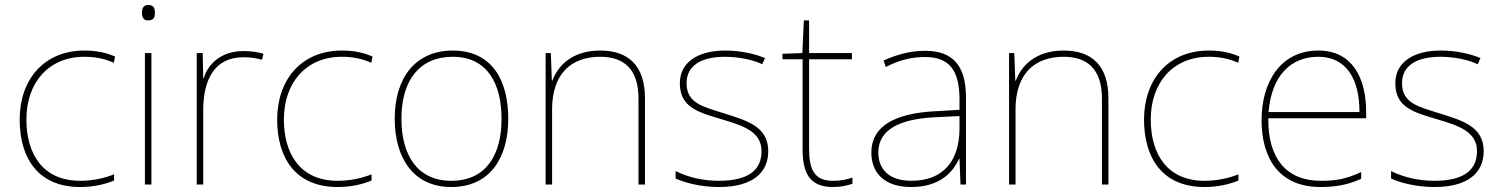

<svg xmlns="http://www.w3.org/2000/svg" viewBox="-20 -807 6025 771"><path d="M302 -56C357 -56 405 -68 438 -82V-107C399 -91 350 -81 302 -81C150 -81 86 -191 86 -327C86 -475 175 -579 319 -579C357 -579 397 -573 437 -555L442 -580C405 -596 367 -604 319 -604C157 -604 59 -488 59 -327C59 -172 133 -56 302 -56Z M575 -787C555 -787 550 -772 550 -756C550 -739 555 -725 575 -725C599 -725 602 -739 602 -756C602 -772 599 -787 575 -787ZM588 -594H562V-66H588Z M957 -602C872 -602 817 -554 798 -493H796L794 -594H770V-66H796V-363C796 -494 846 -577 957 -577C987 -577 1007 -574 1032 -567L1038 -591C1014 -598 989 -602 957 -602Z M1336 -56C1391 -56 1439 -68 1472 -82V-107C1433 -91 1384 -81 1336 -81C1184 -81 1120 -191 1120 -327C1120 -475 1209 -579 1353 -579C1391 -579 1431 -573 1471 -555L1476 -580C1439 -596 1401 -604 1353 -604C1191 -604 1093 -488 1093 -327C1093 -172 1167 -56 1336 -56Z M2021 -330C2021 -483 1957 -604 1798 -604C1651 -604 1565 -498 1565 -330C1565 -173 1640 -56 1792 -56C1949 -56 2021 -175 2021 -330ZM1592 -330C1592 -486 1666 -579 1798 -579C1939 -579 1994 -468 1994 -330C1994 -185 1932 -81 1792 -81C1657 -81 1592 -183 1592 -330Z M2390 -604C2278 -604 2221 -544 2198 -483H2196L2192 -594H2171V-66H2197V-368C2197 -512 2275 -579 2390 -579C2487 -579 2544 -528 2544 -411V-66H2570V-412C2570 -543 2504 -604 2390 -604Z M3065 -200C3065 -301 2975 -324 2887 -352C2806 -378 2737 -391 2737 -473C2737 -544 2796 -579 2892 -579C2945 -579 3004 -567 3041 -549L3052 -574C3010 -591 2955 -604 2892 -604C2780 -604 2710 -555 2710 -473C2710 -375 2785 -356 2878 -328C2966 -302 3038 -278 3038 -200C3038 -126 2988 -81 2867 -81C2805 -81 2746 -94 2693 -120V-90C2731 -73 2794 -56 2867 -56C2999 -56 3065 -111 3065 -200Z M3324 -81C3250 -81 3229 -127 3229 -209V-569H3401V-594H3229V-725H3208L3202 -594L3122 -591V-569H3203V-206C3203 -113 3231 -56 3324 -56C3359 -56 3381 -62 3403 -69V-94C3381 -86 3357 -81 3324 -81Z M3695 -603C3636 -603 3581 -588 3528 -564L3537 -538C3594 -567 3642 -578 3695 -578C3788 -578 3833 -529 3833 -409V-366L3730 -360C3573 -351 3479 -300 3479 -195C3479 -111 3533 -56 3639 -56C3747 -56 3803 -108 3831 -169H3833L3837 -66H3859V-416C3859 -546 3804 -603 3695 -603ZM3732 -336 3833 -341V-286C3831 -165 3772 -81 3639 -81C3554 -81 3507 -124 3507 -195C3507 -288 3596 -329 3732 -336Z M4251 -604C4139 -604 4082 -544 4059 -483H4057L4053 -594H4032V-66H4058V-368C4058 -512 4136 -579 4251 -579C4348 -579 4405 -528 4405 -411V-66H4431V-412C4431 -543 4365 -604 4251 -604Z M4817 -56C4872 -56 4920 -68 4953 -82V-107C4914 -91 4865 -81 4817 -81C4665 -81 4601 -191 4601 -327C4601 -475 4690 -579 4834 -579C4872 -579 4912 -573 4952 -555L4957 -580C4920 -596 4882 -604 4834 -604C4672 -604 4574 -488 4574 -327C4574 -172 4648 -56 4817 -56Z M5274 -604C5120 -604 5046 -474 5046 -325C5046 -170 5117 -56 5283 -56C5347 -56 5395 -66 5446 -89V-116C5384 -88 5347 -81 5283 -81C5146 -81 5071 -171 5073 -332H5466V-357C5466 -496 5409 -604 5274 -604ZM5274 -579C5386 -579 5440 -489 5439 -357H5074C5086 -502 5162 -579 5274 -579Z M5938 -200C5938 -301 5848 -324 5760 -352C5679 -378 5610 -391 5610 -473C5610 -544 5669 -579 5765 -579C5818 -579 5877 -567 5914 -549L5925 -574C5883 -591 5828 -604 5765 -604C5653 -604 5583 -555 5583 -473C5583 -375 5658 -356 5751 -328C5839 -302 5911 -278 5911 -200C5911 -126 5861 -81 5740 -81C5678 -81 5619 -94 5566 -120V-90C5604 -73 5667 -56 5740 -56C5872 -56 5938 -111 5938 -200Z"/></svg>

Font: Noto Sans Malayalam UI Thin
Style: Regular
Weight: 100
Designer: Jelle Bosma - Monotype Design Team
Foundry: Monotype Imaging Inc.
Version: Version 2.104